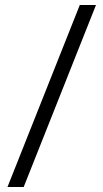

<svg xmlns="http://www.w3.org/2000/svg" viewBox="-20 -720 415 770"><path d="M10 30 300 -700H365L75 30Z"/></svg>

Font: Cherry Swash
Style: Regular
Weight: 400
Designer: Kasatkina Nataliya
Foundry: Nataliya Kasatkina
Version: Version 1.001